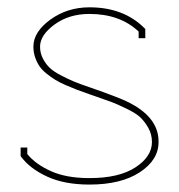

<svg xmlns="http://www.w3.org/2000/svg" viewBox="-20 -493 486 522"><path d="M223.1 -473.1Q315.9 -473.1 372.1 -417L375 -414.1V-389.2H356.9V-407.2Q306.2 -455.1 223.1 -455.1Q167.5 -455.1 128.2 -426.3Q88.9 -397.5 88.9 -366.2Q88.9 -348.6 96.7 -333.7Q104.5 -318.8 115.2 -308.6Q126 -298.3 145.8 -288.1Q165.5 -277.8 181.4 -271.2Q197.3 -264.6 223.1 -255.9Q303.7 -228 330.6 -214.4Q402.8 -177.7 410.2 -121.6Q411.1 -114.3 411.1 -106.9Q411.1 -58.1 360.1 -24.7Q309.1 8.8 223.1 8.8Q155.8 8.8 109.1 -12.5Q62.5 -33.7 38.1 -65.9L36.1 -68.8V-91.8H54.2V-74.2Q76.7 -46.4 118.7 -27.6Q160.6 -8.8 223.1 -8.8Q303.7 -8.8 348.4 -38.1Q393.1 -67.4 393.1 -106.9Q393.1 -127.9 383.1 -145.5Q373 -163.1 361.3 -174.1Q349.6 -185.1 323.5 -197.8Q297.4 -210.4 282.7 -215.8Q268.1 -221.2 234.4 -232.9Q227.1 -235.4 223.1 -236.8Q203.1 -243.7 189.7 -248.8Q176.3 -253.9 158.9 -261.5Q141.6 -269 130.1 -276.1Q118.7 -283.2 106.4 -293Q94.2 -302.7 87.2 -313.2Q80.1 -323.7 75.4 -337.4Q70.8 -351.1 70.8 -366.2Q70.8 -406.2 116.9 -439.7Q163.1 -473.1 223.1 -473.1Z"/></svg>

Font: Rawengulk
Style: Light
Weight: 300
Version: Version 0.92